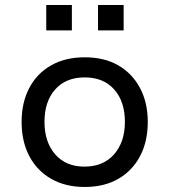

<svg xmlns="http://www.w3.org/2000/svg" viewBox="-20 -735 674 764"><path d="M317 9Q240 9 183.5 -23.5Q127 -56 96.5 -114Q66 -172 66 -250Q66 -327 96.5 -385Q127 -443 183.5 -475Q240 -507 317 -507Q395 -507 450.5 -475Q506 -443 537 -385Q568 -327 568 -250Q568 -172 537.5 -114Q507 -56 451 -23.5Q395 9 317 9ZM316 -72Q391 -72 434 -121Q477 -170 477 -250Q477 -331 434.5 -379Q392 -427 317 -427Q242 -427 199.5 -379Q157 -331 157 -250Q157 -170 199.5 -121Q242 -72 316 -72ZM370 -614V-715H472V-614ZM164 -614V-715H266V-614Z"/></svg>

Font: Nunito Sans 6pt
Style: Regular
Weight: 400
Version: Version 3.101;gftools[0.9.27]